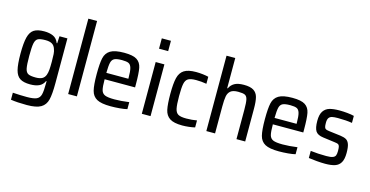

<svg xmlns="http://www.w3.org/2000/svg" viewBox="-90 -1184 3523 1828"><g transform="rotate(15 1671.5 -270.0)"><path d="M80 193V124Q158 129 219 129Q285 129 314.5 115.5Q344 102 353 67Q362 32 362 -45V-65H357Q340 -27 305.5 -11Q271 5 218 5Q152 5 117 -17.5Q82 -40 68 -95Q54 -150 54 -255Q54 -361 68.5 -417Q83 -473 118 -495.5Q153 -518 219 -518Q270 -518 307 -501.5Q344 -485 361 -440H366L370 -510H448V-68Q448 40 434.5 95Q421 150 376.5 176.5Q332 203 238 203Q143 203 80 193ZM349 -126Q357 -148 359.5 -178Q362 -208 362 -256Q362 -304 360 -332Q358 -360 350 -380Q340 -412 316.5 -426Q293 -440 252 -440Q199 -440 177 -428Q155 -416 147.5 -379.5Q140 -343 140 -256Q140 -169 147.5 -132.5Q155 -96 177 -84Q199 -72 252 -72Q293 -72 316 -85Q339 -98 349 -126Z M592 0V-743H678V0Z M1191 -226H891Q891 -152 899.5 -120.5Q908 -89 936 -77Q964 -65 1030 -65Q1093 -65 1174 -76V-7Q1147 0 1101 4Q1055 8 1012 8Q919 8 875.5 -16Q832 -40 818.5 -93Q805 -146 805 -254Q805 -361 817 -413.5Q829 -466 872 -492Q915 -518 1007 -518Q1094 -518 1132.5 -493Q1171 -468 1181 -416.5Q1191 -365 1191 -255ZM891 -289H1108V-297Q1108 -364 1099 -395Q1090 -426 1069.5 -435.5Q1049 -445 1005 -445Q953 -445 930 -433.5Q907 -422 899.5 -391Q892 -360 891 -289Z M1316 -641V-743H1406V-641ZM1318 0V-510H1404V0Z M1531 -255Q1531 -357 1544.5 -412Q1558 -467 1597.5 -492.5Q1637 -518 1715 -518Q1747 -518 1781.5 -514Q1816 -510 1838 -504V-435Q1786 -444 1736 -444Q1682 -444 1657.5 -429.5Q1633 -415 1625 -377Q1617 -339 1617 -255Q1617 -170 1625.5 -131.5Q1634 -93 1658.5 -79.5Q1683 -66 1738 -66Q1794 -66 1842 -75V-6Q1818 0 1783.5 4Q1749 8 1718 8Q1634 8 1594 -18.5Q1554 -45 1542.5 -98.5Q1531 -152 1531 -255Z M1954 -743H2040V-446H2046Q2061 -480 2094 -499Q2127 -518 2187 -518Q2250 -518 2282.5 -497.5Q2315 -477 2326 -436.5Q2337 -396 2337 -323V0H2251V-289Q2251 -361 2244 -391Q2237 -421 2217.5 -430.5Q2198 -440 2151 -440Q2100 -440 2076.5 -420.5Q2053 -401 2046.5 -366Q2040 -331 2040 -265V0H1954Z M2849 -226H2549Q2549 -152 2557.5 -120.5Q2566 -89 2594 -77Q2622 -65 2688 -65Q2751 -65 2832 -76V-7Q2805 0 2759 4Q2713 8 2670 8Q2577 8 2533.5 -16Q2490 -40 2476.5 -93Q2463 -146 2463 -254Q2463 -361 2475 -413.5Q2487 -466 2530 -492Q2573 -518 2665 -518Q2752 -518 2790.5 -493Q2829 -468 2839 -416.5Q2849 -365 2849 -255ZM2549 -289H2766V-297Q2766 -364 2757 -395Q2748 -426 2727.5 -435.5Q2707 -445 2663 -445Q2611 -445 2588 -433.5Q2565 -422 2557.5 -391Q2550 -360 2549 -289Z M2963 -5V-75Q3037 -66 3118 -66Q3160 -66 3180.5 -73.5Q3201 -81 3207.5 -96.5Q3214 -112 3214 -141Q3214 -174 3209.5 -188Q3205 -202 3194.5 -206.5Q3184 -211 3159 -214L3046 -229Q2989 -236 2969 -267Q2949 -298 2949 -368Q2949 -430 2970.5 -462.5Q2992 -495 3030 -506.5Q3068 -518 3129 -518Q3166 -518 3206.5 -514Q3247 -510 3273 -503V-434Q3214 -444 3132 -444Q3095 -444 3074.5 -439Q3054 -434 3043.5 -418.5Q3033 -403 3033 -371Q3033 -342 3037 -328.5Q3041 -315 3051.5 -310Q3062 -305 3086 -302L3199 -288Q3236 -283 3256.5 -271Q3277 -259 3287.5 -230Q3298 -201 3298 -144Q3298 -83 3279 -50Q3260 -17 3223 -4.5Q3186 8 3126 8Q3089 8 3043 4Q2997 0 2963 -5Z"/></g></svg>

Font: Saira Semi Condensed
Style: Regular
Weight: 400
Width: 4
Designer: Hector Gatti with collaboration of the Omnibus-Type team
Foundry: Omnibus-Type
Version: Version 1.001; ttfautohint (v1.8)